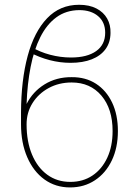

<svg xmlns="http://www.w3.org/2000/svg" viewBox="-20 -780 585 811"><path d="M282.7 -454.1Q341.8 -454.6 385.5 -426.3Q429.2 -397.9 453.6 -346.7Q478 -295.4 478 -226.6Q478 -156.2 452.4 -102.5Q426.8 -48.8 381.1 -18.6Q335.4 11.7 275.9 11.7Q214.4 11.7 167.7 -22Q121.1 -55.7 95 -116Q68.8 -176.3 68.8 -254.9V-305.7Q69.3 -441.4 96.9 -543.7Q124.5 -646 179 -702.9Q233.4 -759.8 314 -759.8Q357.4 -759.8 387.5 -744.1Q417.5 -728.5 432.6 -701.7Q447.8 -674.8 446.8 -640.6Q446.3 -600.6 425.8 -572.5Q405.3 -544.4 367.7 -529.5Q330.1 -514.6 277.8 -514.6Q233.9 -514.6 190.2 -525.9Q146.5 -537.1 104 -559.6L111.8 -582Q148.4 -560.1 192.1 -548.6Q235.8 -537.1 279.8 -537.1Q348.1 -537.1 386.2 -564.2Q424.3 -591.3 424.3 -641.6Q424.3 -686.5 394.3 -711.9Q364.3 -737.3 314.9 -737.3Q258.8 -736.8 218 -706.8Q177.2 -676.8 150.4 -623.3Q123.5 -569.8 109.4 -497.6Q95.2 -425.3 92.3 -340.8Q118.2 -392.6 168.2 -423.6Q218.3 -454.6 282.7 -454.1ZM282.7 -431.6Q229 -431.6 185.8 -408.2Q142.6 -384.8 117.4 -344.7Q92.3 -304.7 92.3 -254.9Q92.3 -182.1 115.2 -127.2Q138.2 -72.3 179.7 -42Q221.2 -11.7 276.9 -11.7Q330.6 -11.7 370.6 -38.6Q410.6 -65.4 433.1 -113.8Q455.6 -162.1 455.6 -226.6Q455.6 -320.3 408.4 -376Q361.3 -431.6 282.7 -431.6Z"/></svg>

Font: Inter 20pt Thin
Style: Regular
Weight: 250
Version: Version 4.001;git-66647c0bb